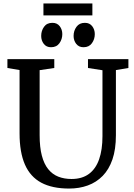

<svg xmlns="http://www.w3.org/2000/svg" viewBox="-20 -1086 779 1114"><path d="M381.5 8Q283 8 219.2 -26.2Q155.5 -60.5 124.5 -131.5Q93.5 -202.5 93.5 -312V-679.5L23 -691.5V-743H295V-691.5L210 -679V-301.5Q210 -231.5 222.8 -183Q235.5 -134.5 259.8 -104.5Q284 -74.5 318.2 -61Q352.5 -47.5 395 -47.5Q456 -47.5 495.8 -76.8Q535.5 -106 555 -161.5Q574.5 -217 574.5 -296V-678.5L490.5 -691.5V-743H725V-691.5L652.5 -679.5V-301.5Q652.5 -220 632.5 -161.5Q612.5 -103 575.8 -65.5Q539 -28 489.5 -10Q440 8 381.5 8ZM275.5 -812Q249 -812 234 -831.5Q219 -851 219 -877.5Q219 -907.5 235.5 -930.5Q252 -953.5 283.5 -953.5H284.5Q311.5 -953.5 326.5 -934Q341.5 -914.5 341.5 -888Q341.5 -858.5 324.8 -835.2Q308 -812 276.5 -812ZM464 -812Q437.5 -812 422.2 -831.5Q407 -851 407 -877.5Q407 -907.5 423.8 -930.5Q440.5 -953.5 472 -953.5H473Q500 -953.5 515 -934Q530 -914.5 530 -888Q530 -858.5 513.2 -835.2Q496.5 -812 465 -812ZM516 -1066V-996.5H232V-1066Z"/></svg>

Font: Merriweather 20pt Medium
Style: Regular
Weight: 500
Version: Version 2.100